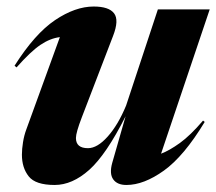

<svg xmlns="http://www.w3.org/2000/svg" viewBox="-20 -540 647 574"><path d="M315.5 -53 355.5 -192.5Q297.5 -77.5 246.8 -32.2Q196 13 143.5 13Q86 13 65.8 -12.8Q45.5 -38.5 45.5 -77.5Q45.5 -94.5 48.8 -114.8Q52 -135 58.5 -152.5L159 -429Q130 -425.5 100.8 -405.8Q71.5 -386 29.5 -338.5L23.5 -343.5Q84 -439 144.5 -479.8Q205 -520.5 260 -520.5Q305.5 -520.5 321 -500.2Q336.5 -480 318 -432.5L224.5 -189Q207 -143.5 207 -127.5Q207 -97 243 -97Q271 -97 302 -131.8Q333 -166.5 357 -224.5L452 -512H607L461.5 -80.5Q486.5 -90 517.8 -112.5Q549 -135 587 -179.5L592 -175.5Q530 -73 470 -30Q410 13 358 13Q330.5 13 318.5 -3.8Q306.5 -20.5 315.5 -53Z"/></svg>

Font: Newsreader Display
Style: Bold Italic
Weight: 700
Italic angle: -17°
Designer: Hugues Gentile
Foundry: Production Type
Version: Version 1.001